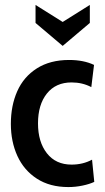

<svg xmlns="http://www.w3.org/2000/svg" viewBox="-20 -748 425 778"><path d="M24 -246Q24 -320 50 -378.5Q76 -437 129.5 -471Q183 -505 260 -505Q319 -505 361 -485L350 -395Q314 -414 270 -414Q206 -414 170 -369Q134 -324 134 -248Q134 -173 170 -127Q206 -81 270 -81Q316 -81 353 -101L362 -11Q343 -2 314.5 4Q286 10 257 10Q182 10 129.5 -24Q77 -58 50.5 -116Q24 -174 24 -246ZM124 -655V-728L234 -659L344 -728V-655L234 -562Z"/></svg>

Font: Cabin Condensed SemiBold
Style: Regular
Weight: 600
Width: 3
Designer: Pablo Impallari
Foundry: Pablo Impallari. http://www.impallari.com Igino Marini. http://www.ikern.com
Version: Version 2.001